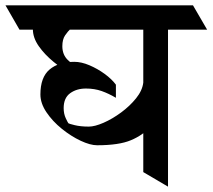

<svg xmlns="http://www.w3.org/2000/svg" viewBox="-74 -677 785 709"><path d="M47.4 -569.3Q47.4 -619.6 61 -635.7Q74.7 -651.9 98.6 -651.9Q115.2 -651.9 138.2 -641.4Q161.1 -630.9 179 -616Q196.8 -601.1 196.8 -588.4Q196.8 -580.1 186.8 -570.8Q176.8 -561.5 166.5 -546.6Q156.2 -531.7 156.2 -506.3Q156.2 -475.1 176.3 -455.6Q196.3 -436 224.9 -421.9Q253.4 -407.7 279.8 -394Q306.2 -380.4 318.8 -361.3Q318.4 -355 304.7 -355Q290.5 -355 260.3 -366.9Q230 -378.9 193.8 -399.9Q157.7 -420.9 124.3 -448.2Q90.8 -475.6 69.1 -506.6Q47.4 -537.6 47.4 -569.3ZM354 -364.3V-315.9Q327.6 -331.5 301.3 -340.8Q274.9 -350.1 243.2 -350.1Q209 -350.1 185.1 -332.8Q161.1 -315.4 161.1 -277.8Q161.1 -256.8 168.9 -240.2Q176.8 -223.6 178.7 -221.7Q180.2 -220.2 201.9 -214.8Q223.6 -209.5 253.9 -209.5Q275.9 -209.5 308.3 -223.6Q340.8 -237.8 373 -261.5Q405.3 -285.2 428.5 -314Q451.7 -342.8 455.1 -372.1L481.4 -351.1V-209Q453.6 -177.7 409.4 -159.2Q365.2 -140.6 284.7 -140.6Q259.3 -140.6 223.9 -157.2Q188.5 -173.8 154.3 -201.4Q120.1 -229 97.7 -262.2Q75.2 -295.4 75.2 -328.1Q75.2 -391.6 108.9 -420.2Q142.6 -448.7 200.2 -448.7Q226.6 -448.7 256.3 -436Q286.1 -423.3 312.5 -404.1Q338.9 -384.8 354 -364.3ZM407.2 -657.2 459.5 -567.4H-2L-53.7 -657.2ZM638.7 -657.2 690.9 -567.4H239.7L188 -657.2ZM455.1 -41.5V-652.3H546.4V12.2Z"/></svg>

Font: Annapurna SIL
Style: Bold
Weight: 700
Designer: Peter Martin, Annie Olsen
Foundry: SIL International
Version: Version 2.000